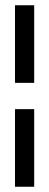

<svg xmlns="http://www.w3.org/2000/svg" viewBox="-20 -640 186 730"><path d="M37 70H110V-225H37ZM37 -325H110V-620H37Z"/></svg>

Font: Charger Sport
Style: Regular
Weight: 400
Designer: Jasper
Foundry: Cannot Into Space Fonts
Version: Version 1.1